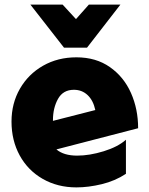

<svg xmlns="http://www.w3.org/2000/svg" viewBox="-20 -797 649 834"><path d="M315 -121Q257 -121 225 -148L580 -240Q580 -323 549 -393Q518 -463 457.5 -505.5Q397 -548 312 -548Q231 -548 167 -511.5Q103 -475 66.5 -411.5Q30 -348 30 -269Q30 -187 65.5 -122Q101 -57 165.5 -20Q230 17 312 17Q364 17 422 3Q480 -11 527 -42V-190Q492 -159 430.5 -140Q369 -121 315 -121ZM301 -407Q336 -407 360.5 -384Q385 -361 394 -319L210 -272V-275Q210 -328 232 -367.5Q254 -407 301 -407ZM366 -777 310 -714 252 -777H112L258 -590H358L503 -777Z"/></svg>

Font: Geom Black
Style: Bold
Weight: 900
Version: Version 1.102